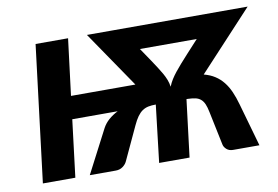

<svg xmlns="http://www.w3.org/2000/svg" viewBox="-59 -578 972 671"><g transform="rotate(-10 427.5 -242.0)"><path d="M289.1 -153.3Q297.4 -168.9 311.5 -181.4Q325.7 -193.8 344.2 -203.1H183.1L158.2 0H43L102.5 -484.4H217.8L192.9 -284.2H421.4L284.7 -484.4H375.5H378.4H855L662.6 -277.3Q685.1 -271.5 701.7 -260.7Q718.3 -250 730.7 -234.4Q743.2 -218.8 752.2 -198.2Q761.2 -177.7 768.1 -152.8L811.5 0H718.3Q704.1 0 695.3 -7.8Q686.5 -15.6 684.6 -24.9L659.7 -144.5Q656.2 -162.1 651.4 -173.3Q646.5 -184.6 638.7 -191.2Q630.9 -197.8 619.9 -200.2Q608.9 -202.6 593.3 -203.1H588.4L563.5 0H455.6L479.5 -203.1Q464.4 -203.1 452.6 -200.7Q440.9 -198.2 431.4 -191.7Q421.9 -185.1 413.6 -173.6Q405.3 -162.1 397 -144L341.8 -25.4Q337.4 -15.6 326.9 -7.8Q316.4 0 301.8 0H209.5ZM490.2 -356.9Q500.5 -341.3 508.8 -328.6Q517.1 -315.9 523.7 -304.2Q530.3 -292.5 534.9 -280.8Q539.6 -269 541.5 -255.4Q546.9 -269 554.2 -280.5Q561.5 -292 570.8 -303.7Q580.1 -315.4 591.6 -328.4Q603 -341.3 617.2 -356.9L660.2 -403.8H458.5Z"/></g></svg>

Font: Carlito
Style: Bold Italic
Weight: 700
Italic angle: -7°
Designer: Lukasz Dziedzic
Foundry: tyPoland Lukasz Dziedzic
Version: Version 1.104